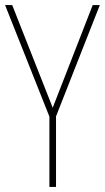

<svg xmlns="http://www.w3.org/2000/svg" viewBox="-20 -734 412 754"><path d="M187 -311 28 -714H0L174 -276V0H200V-277L372 -714H344Z"/></svg>

Font: Noto Sans Thai Looped Condensed Thin
Style: Regular
Weight: 100
Width: 3
Designer: Sasikarn Vongin, Ben Mitchell
Foundry: The Fontpad Ltd
Version: Version 1.001